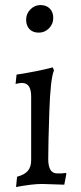

<svg xmlns="http://www.w3.org/2000/svg" viewBox="-20 -732 322 764"><path d="M225.1 -42Q227.5 -42 242.2 -43.9L244.1 -40L235.8 2.9L147 0Q108.4 0 43.9 12.2L47.9 -28.8Q77.6 -36.6 90.8 -52.2Q104 -67.9 104 -94.2V-348.1Q104 -402.3 66.9 -401.9Q57.6 -401.9 42 -397.9L45.9 -435.1Q133.3 -448.7 189.9 -463.9L194.8 -452.1Q180.7 -419.4 176.3 -288.3Q171.9 -157.2 171.9 -99.6Q171.9 -42 207 -42Q207 -42 225.1 -42ZM174.8 -619.1Q157.7 -602.1 134.3 -602.1Q110.8 -602.1 97.4 -616Q84 -629.9 84 -653.8Q84 -677.7 101.1 -694.8Q118.2 -711.9 141.1 -711.9Q164.1 -711.9 178 -698Q191.9 -684.1 191.9 -660.2Q191.9 -636.2 174.8 -619.1Z"/></svg>

Font: Alegreya-Regular
Style: Regular
Weight: 400
Designer: Juan Pablo del Peral
Foundry: Juan Pablo del Peral
Version: Version 1.003